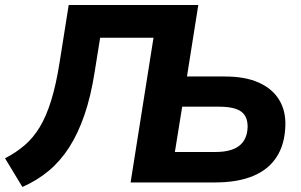

<svg xmlns="http://www.w3.org/2000/svg" viewBox="-29 -725 1196 763"><path d="M60 18 -9 -96Q34 -118 68.5 -147.5Q103 -177 129 -220Q155 -263 174.5 -326Q194 -389 208 -478L244 -705H759L714 -421H865Q946 -421 1000 -396.5Q1054 -372 1080.5 -328Q1107 -284 1105 -226Q1103 -152 1070.5 -101.5Q1038 -51 976.5 -25.5Q915 0 826 0H490L581 -575H369L347 -438Q332 -342 306.5 -268Q281 -194 246 -139.5Q211 -85 165 -46.5Q119 -8 60 18ZM666 -121H827Q890 -121 921.5 -145.5Q953 -170 955 -219Q956 -262 929.5 -281.5Q903 -301 841 -301H695Z"/></svg>

Font: Nunito Sans 11pt ExtraBold
Style: Italic
Weight: 800
Italic angle: -9°
Version: Version 3.101;gftools[0.9.27]